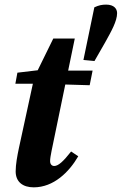

<svg xmlns="http://www.w3.org/2000/svg" viewBox="-20 -785 520 820"><path d="M45.6 -427.3H165.1L170 -426.7L363 -421L375.5 -483.6H172.8V-488.7L54.3 -474.6L45.6 -427.3ZM124.1 15.1C209.3 15.1 275.3 -50.4 314.2 -117.6L283.7 -138C250.6 -95.8 229.2 -76.1 211.5 -76.1C201.7 -76.1 194 -83.3 194 -96.9C194 -106.9 196.3 -120.7 200.1 -139.9L299.4 -620.5H207.6L126.4 -455L60.9 -153.3C53.7 -119.4 46.9 -82.4 46.9 -53C46.9 -8.3 77.2 15.1 124.1 15.1ZM433.5 -765.3C415.4 -765.3 402.2 -762.6 382.9 -753.7L336.3 -528.9L383.5 -524.4L429 -603.8C455.1 -650.9 480.1 -694.4 480.1 -728.9C480.1 -746.9 467.5 -765.3 433.5 -765.3Z"/></svg>

Font: Source Serif 4 Variable
Style: Italic
Weight: 400
Italic angle: -12°
Designer: Frank Grießhammer
Foundry: Adobe Systems Incorporated
Version: Version 4.004;hotconv 1.0.116;makeotfexe 2.5.65601